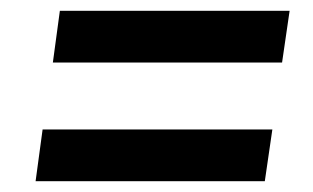

<svg xmlns="http://www.w3.org/2000/svg" viewBox="-20 -528 580 356"><path d="M91 -508H517L503 -412H78ZM59 -288H485L471 -192H46Z"/></svg>

Font: Pathway Extreme SemiCondensed
Style: Bold Italic
Weight: 700
Width: 4
Italic angle: -8°
Version: Version 1.001;gftools[0.9.26]